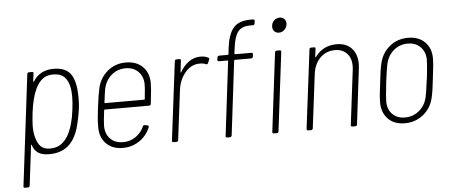

<svg xmlns="http://www.w3.org/2000/svg" viewBox="-56 -839 2757 1172"><g transform="rotate(-5 1322.5 -253.0)"><path d="M426 -318Q426 -286 423 -260Q420 -235 412.5 -198Q405 -161 397 -134Q373 -60 329 -26.5Q285 7 218 7Q174 7 150 -9.5Q126 -26 116 -58Q115 -61 113.5 -61Q112 -61 112 -58L82 188Q80 198 71 198H52Q42 198 44 188L127 -492Q129 -502 138 -502H157Q167 -502 165 -492L159 -445Q159 -442 160.5 -442Q162 -442 164 -444Q205 -510 289 -510Q350 -510 382 -480Q414 -450 423 -378Q426 -347 426 -318ZM382 -251Q388 -295 388 -332Q388 -367 382 -394Q372 -435 349 -455.5Q326 -476 283 -476Q244 -476 218 -455.5Q192 -435 174 -396Q149 -342 138 -251Q132 -195 132 -171Q132 -134 140 -104Q150 -66 169.5 -46.5Q189 -27 226 -27Q265 -27 292.5 -45.5Q320 -64 340 -100Q372 -162 382 -251Z M802 -112Q805 -121 814 -119L831 -116Q840 -114 837 -104Q816 -53 771 -22.5Q726 8 669 8Q605 8 567.5 -30Q530 -68 530 -129Q529 -162 533.5 -202.5Q538 -243 539 -251Q549 -332 558 -369Q572 -431 619.5 -470.5Q667 -510 731 -510Q797 -510 835 -472Q873 -434 873 -371Q873 -337 865 -273L862 -245Q860 -235 851 -235H579Q575 -235 575 -231Q566 -164 566 -136Q566 -87 595 -57Q624 -27 674 -27Q717 -27 751 -50.5Q785 -74 802 -112ZM593 -362Q589 -344 581 -278Q580 -274 584 -274H824Q828 -274 828 -278L830 -300Q835 -342 835 -366Q835 -414 805.5 -444.5Q776 -475 728 -475Q677 -475 640.5 -443.5Q604 -412 593 -362Z M1235 -496 1239 -494Q1243 -490 1241 -484L1239 -480L1232 -463Q1227 -453 1219 -457Q1202 -465 1177 -464Q1128 -463 1091.5 -420Q1055 -377 1047 -315L1009 -10Q1007 0 998 0H980Q971 0 971 -10L1031 -492Q1031 -496 1034 -499Q1037 -502 1041 -502H1060Q1070 -502 1068 -492L1060 -423Q1059 -420 1061 -419.5Q1063 -419 1064 -422Q1086 -461 1118 -483.5Q1150 -506 1189 -506Q1217 -506 1235 -496Z M1402 -542 1397 -506Q1397 -502 1401 -502H1501Q1511 -502 1509 -492L1508 -478Q1507 -474 1504 -471Q1501 -468 1497 -468H1397Q1394 -468 1392 -464L1337 -10Q1336 -6 1333 -3Q1330 0 1326 0H1308Q1298 0 1300 -10L1355 -464Q1356 -465 1355 -466.5Q1354 -468 1352 -468H1299Q1290 -468 1290 -478L1292 -492Q1294 -502 1303 -502H1356Q1359 -502 1361 -506L1365 -543Q1375 -626 1407.5 -665Q1440 -704 1511 -704H1529Q1534 -704 1536.5 -701Q1539 -698 1538 -694L1536 -679Q1534 -669 1525 -669H1508Q1455 -669 1432.5 -638.5Q1410 -608 1402 -542ZM1641 -649Q1641 -671 1655.5 -686Q1670 -701 1691 -701Q1708 -701 1719 -690.5Q1730 -680 1730 -663Q1730 -641 1715 -625.5Q1700 -610 1680 -610Q1662 -610 1651.5 -621Q1641 -632 1641 -649ZM1586 -10 1645 -492Q1647 -502 1656 -502H1675Q1679 -502 1681.5 -499Q1684 -496 1683 -492L1624 -10Q1622 0 1613 0H1594Q1590 0 1587.5 -3Q1585 -6 1586 -10Z M2148 -377Q2148 -368 2146 -348L2105 -10Q2103 0 2094 0H2075Q2071 0 2068.5 -3Q2066 -6 2067 -10L2108 -343Q2110 -359 2110 -367Q2110 -417 2083 -445.5Q2056 -474 2010 -474Q1956 -474 1919.5 -437.5Q1883 -401 1875 -340L1834 -10Q1832 0 1823 0H1805Q1796 0 1796 -10L1856 -492Q1856 -496 1859 -499Q1862 -502 1866 -502H1885Q1895 -502 1893 -492L1887 -444Q1887 -441 1888.5 -440.5Q1890 -440 1891 -442Q1914 -475 1948 -492Q1982 -509 2023 -509Q2081 -509 2114.5 -474Q2148 -439 2148 -377Z M2257 -132Q2257 -170 2268 -252Q2276 -329 2286 -370Q2301 -433 2348.5 -471.5Q2396 -510 2461 -510Q2526 -510 2564 -472Q2602 -434 2602 -372Q2602 -335 2591 -251Q2583 -174 2573 -132Q2558 -69 2510 -30.5Q2462 8 2397 8Q2332 8 2294.5 -30.5Q2257 -69 2257 -132ZM2537 -141Q2544 -171 2549 -218L2554 -251L2557 -276Q2564 -339 2564 -366Q2564 -414 2534.5 -444.5Q2505 -475 2456 -475Q2406 -475 2369.5 -443.5Q2333 -412 2322 -362Q2316 -334 2309 -282L2305 -251L2302 -221Q2295 -160 2295 -134Q2295 -86 2324 -56.5Q2353 -27 2401 -27Q2451 -27 2488.5 -58.5Q2526 -90 2537 -141Z"/></g></svg>

Font: Barlow Semi Condensed ExLight
Style: Italic
Weight: 275
Width: 4
Italic angle: -7°
Designer: Jeremy Tribby
Foundry: Tribby Type
Version: Version 1.408